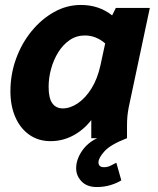

<svg xmlns="http://www.w3.org/2000/svg" viewBox="-20 -557 638 774"><path d="M22 -189Q22 -257 44.5 -319.5Q67 -382 107 -431Q147 -480 198 -508.5Q249 -537 306 -537Q379 -537 432 -495L447 -525H584L499 -125Q495 -104 493.5 -87.5Q492 -71 492 -49V0H348V-73Q317 -33 274.5 -10.5Q232 12 184 12Q135 12 98.5 -13.5Q62 -39 42 -84.5Q22 -130 22 -189ZM176 -207Q176 -161 191 -140.5Q206 -120 233 -120Q263 -120 293.5 -140.5Q324 -161 348.5 -200Q373 -239 385 -294L404 -382Q367 -414 322 -414Q288 -414 261 -395.5Q234 -377 215 -346.5Q196 -316 186 -279.5Q176 -243 176 -207ZM287 121Q287 87 309.5 53Q332 19 372 0H492Q425 26 401 53Q377 80 377 97Q377 117 399 117Q413 117 424.5 111.5Q436 106 449 99L469 170Q452 181 426 189Q400 197 370 197Q331 197 309 174.5Q287 152 287 121Z"/></svg>

Font: Radio Canada
Style: Bold Italic
Weight: 700
Italic angle: -12°
Designer: Charles Daoud, Etienne Aubert Bonn, Alexandre Saumier Demers, Jacques Le Bailly
Foundry: Radio-Canada
Version: Version 2.104; ttfautohint (v1.8.4.7-5d5b);gftools[0.9.28.de